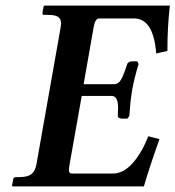

<svg xmlns="http://www.w3.org/2000/svg" viewBox="-20 -666 627 686"><path d="M24.9 0 22.9 -2 26.9 -23.9Q27.8 -32.7 36.1 -33.2H48.8Q77.6 -33.2 91.3 -43.2Q105 -53.2 109.9 -77.1L196.8 -568.8Q197.8 -575.7 198.2 -581.5Q198.2 -598.6 187.5 -605.7Q176.8 -612.8 151.9 -612.8H138.2Q130.4 -612.8 131.8 -621.1L136.2 -644L139.2 -646H586.9Q578.1 -570.8 578.1 -483.9L538.1 -475.1Q528.3 -600.1 459 -600.1H334Q320.8 -600.1 314.9 -570.8L278.8 -365.2H387.2Q403.3 -365.2 412.6 -381.6Q421.9 -397.9 434.1 -436Q434.1 -439 439 -442.9Q443.8 -446.8 451.2 -446.8H471.2L475.1 -437Q459 -383.8 452.1 -344.2Q445.3 -302.2 441.9 -251L435.1 -242.2H415Q408.2 -242.2 404.1 -245.6Q399.9 -249 400.9 -252Q401.9 -270.5 401.9 -280.3Q401.9 -322.8 379.9 -323.2H272L228 -75.2Q226.6 -65.9 226.1 -59.1Q226.1 -46.4 235.8 -45.9H382.8Q420.9 -45.9 453.9 -83Q486.8 -120.1 509.8 -179.2L549.8 -168.9Q515.6 -73.7 494.1 0Z"/></svg>

Font: Linux Libertine
Style: Semibold Italic
Weight: 600
Italic angle: -11.5°
Designer: Philipp H. Poll
Foundry: Philipp H. Poll
Version: Version 5.1.2 ; ttfautohint (v0.9)